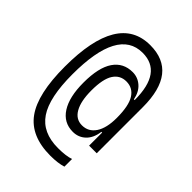

<svg xmlns="http://www.w3.org/2000/svg" viewBox="-228 -820 1042 1042"><g transform="rotate(45 293.0 -299.0)"><path d="M346.7 105.5Q196.3 105.5 128.4 11.2Q60.5 -83 60.5 -292Q60.5 -702.6 306.2 -702.6Q515.6 -702.6 515.6 -436V-82H457V-182.1H451.2Q444.3 -129.4 414.3 -100.8Q384.3 -72.3 341.3 -72.3Q270.5 -72.3 231.9 -132.6Q193.4 -192.9 193.4 -302.2Q193.4 -418 232.2 -474.9Q271 -531.7 342.3 -531.7Q381.8 -531.7 411.9 -505.6Q441.9 -479.5 451.2 -431.6H457V-433.1Q457 -644 306.2 -644Q119.1 -644 119.1 -292Q119.1 -113.8 173.3 -33.4Q227.5 46.9 346.7 46.9Q407.7 46.9 442.9 34.7V93.3Q404.3 105.5 346.7 105.5ZM351.6 -132.3Q400.9 -132.3 429 -174.6Q457 -216.8 457 -294.4Q457 -387.2 430.4 -429.4Q403.8 -471.7 354 -471.7Q306.2 -471.7 280 -431.4Q253.9 -391.1 253.9 -302.7Q253.9 -221.2 279.1 -176.8Q304.2 -132.3 351.6 -132.3Z"/></g></svg>

Font: CaskaydiaMono NF Light
Style: Regular
Weight: 300
Designer: Aaron Bell
Foundry: Saja Typeworks
Version: Version 2111.001; ttfautohint (v1.8.4);Nerd Fonts 3.1.1